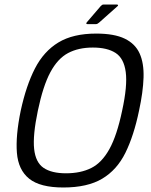

<svg xmlns="http://www.w3.org/2000/svg" viewBox="-20 -826 668 852"><path d="M72 -335Q96 -446 135 -522Q174 -598 239 -637.5Q304 -677 407 -677Q487 -677 533.5 -654.5Q580 -632 599.5 -589Q619 -546 617 -482Q615 -418 597 -335Q574 -224 536.5 -148Q499 -72 433.5 -33Q368 6 261 6Q158 6 109.5 -33Q61 -72 55 -148Q49 -224 72 -335ZM148 -335Q125 -225 131.5 -165Q138 -105 173.5 -81Q209 -57 273 -57Q338 -57 385 -80.5Q432 -104 465.5 -164.5Q499 -225 522 -335Q546 -445 538 -506Q530 -567 493 -591Q456 -615 392 -615Q328 -615 282 -590.5Q236 -566 203.5 -505.5Q171 -445 148 -335ZM406 -719H368Q363 -719 363 -722Q363 -725 366 -728L427 -799Q431 -803 433.5 -804.5Q436 -806 442 -806H499Q502 -806 503.5 -803.5Q505 -801 502 -799L420 -726Q416 -723 413 -721Q410 -719 406 -719Z"/></svg>

Font: Glory
Style: Italic
Weight: 400
Italic angle: -12°
Designer: Robert Leuschke
Foundry: Robert Leuschke
Version: Version 1.011